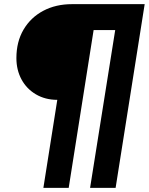

<svg xmlns="http://www.w3.org/2000/svg" viewBox="-20 -725 717 925"><path d="M189 180 256 -244Q198 -244 153 -270.5Q108 -297 83.5 -342.5Q59 -388 59 -445Q59 -524 93.5 -582.5Q128 -641 188.5 -673Q249 -705 327 -705H677L537 180H414L535 -580H431L311 180Z"/></svg>

Font: Mulish ExtraLight Black
Style: Italic
Weight: 900
Italic angle: -9°
Version: Version 3.603